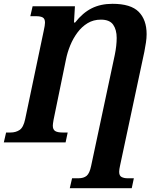

<svg xmlns="http://www.w3.org/2000/svg" viewBox="-42 -747 831 1007"><path d="M324 240 336 188H369Q397 188 412.5 175Q428 162 436 123L560 -459Q570 -508 570 -548Q570 -591 551.5 -617.5Q533 -644 487 -644Q448 -644 417.5 -625.5Q387 -607 364 -576Q341 -545 326 -508Q311 -471 304 -435L239 -119Q237 -107 236 -100Q235 -93 235 -88Q235 -68 247 -60Q259 -52 287 -52H313L302 0H-22L-10 -52H13Q41 -52 61 -65.5Q81 -79 90 -122L187 -584Q194 -615 194 -628Q194 -649 182 -655.5Q170 -662 148 -662H117L129 -714H351L346 -629H352Q392 -680 439 -703.5Q486 -727 548 -727Q644 -727 685.5 -685Q727 -643 727 -568Q727 -547 723.5 -524Q720 -501 715 -475L588 120Q583 142 583 154Q583 175 596 181.5Q609 188 627 188H660L649 240Z"/></svg>

Font: Noto Serif SemiCondensed
Style: Bold Italic
Weight: 700
Width: 4
Italic angle: -12°
Designer: Monotype Design Team
Foundry: Monotype Imaging Inc.
Version: Version 2.014